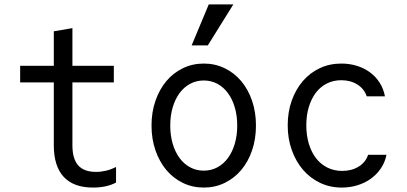

<svg xmlns="http://www.w3.org/2000/svg" viewBox="-20 -837 1840 867"><path d="M307 -181V-464.8H494V-540H307V-710L223 -695.6V-540H71V-464.8H223V-181Q223 -86.4 267.8 -38.2Q312.6 10 400 10Q429.8 10 456.3 4.4Q482.8 -1.2 504 -12.8V-82.8Q481.4 -71.6 458.8 -66.2Q436.2 -60.8 413.4 -60.8Q359.2 -60.8 333.1 -90.3Q307 -119.8 307 -181Z M900.1 10Q951.2 10 994.5 -11Q1037.8 -32 1069.2 -69.2Q1100.6 -106.4 1118.2 -157.8Q1135.8 -209.1 1135.8 -270Q1135.8 -330.9 1118.2 -382.2Q1100.6 -433.6 1069.2 -470.8Q1037.8 -508 994.5 -529Q951.1 -550 900.2 -550Q849.2 -550 805.8 -528.9Q762.3 -507.9 731.2 -470.7Q700 -433.6 682.1 -382.2Q664.2 -330.9 664.2 -270Q664.2 -209.1 682.1 -157.8Q700 -106.4 731.1 -69.3Q762.3 -32.1 805.7 -11.1Q849.1 10 900.1 10ZM899.8 -66.4Q867 -66.4 839 -81.3Q811 -96.1 791 -123.2Q771 -150.2 759.9 -187.6Q748.8 -225 748.8 -270Q748.8 -315 759.9 -352.4Q771 -389.8 791 -416.8Q811 -443.9 839 -458.7Q867 -473.6 899.8 -473.6Q933.6 -473.6 961.4 -458.7Q989.2 -443.8 1009.1 -416.8Q1029.1 -389.8 1040.1 -352.4Q1051.2 -315 1051.2 -270Q1051.2 -225 1040.1 -187.6Q1029.1 -150.2 1009.1 -123.2Q989.2 -96.2 961.4 -81.3Q933.6 -66.4 899.8 -66.4ZM1033.6 -817H922.6L845.4 -632H918.4Z M1642.2 -138Q1631.2 -104.2 1599.6 -84.7Q1568 -65.2 1525.2 -65.2Q1488.8 -65.2 1458.7 -80.1Q1428.6 -95 1407.5 -122Q1386.4 -149 1374.8 -187.2Q1363.2 -225.4 1363.2 -271.6Q1363.2 -316.8 1374.6 -354.2Q1386 -391.6 1406.4 -418.4Q1426.8 -445.2 1456 -460Q1485.2 -474.8 1521.2 -474.8Q1562.8 -474.8 1593.8 -455.3Q1624.8 -435.8 1636 -402H1718.2Q1712.2 -435 1695.1 -462.4Q1678 -489.8 1652 -509.3Q1626 -528.8 1592.6 -539.4Q1559.2 -550 1521.2 -550Q1468.4 -550 1424.1 -529.2Q1379.8 -508.4 1347.7 -471.1Q1315.6 -433.8 1297.4 -382.8Q1279.2 -331.8 1279.2 -271.2Q1279.2 -210.8 1297.6 -159.3Q1316 -107.8 1348.4 -70.1Q1380.8 -32.4 1425.6 -11.2Q1470.4 10 1523.2 10Q1560.8 10 1594.8 -0.6Q1628.8 -11.2 1655.5 -30.7Q1682.2 -50.2 1700.5 -77.6Q1718.8 -105 1725.2 -138Z"/></svg>

Font: CommitMonoV143 ExtLt
Style: Regular
Weight: 200
Monospace: yes
Designer: Eigil Nikolajsen
Foundry: Eigil Nikolajsen
Version: Version 1.143